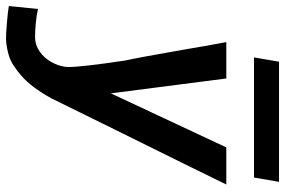

<svg xmlns="http://www.w3.org/2000/svg" viewBox="-190 -592 967 652"><g transform="rotate(90 294.0 -265.5)"><path d="M92.5 99.5Q120 99.5 142 84.2Q164 69 177.5 45.2Q191 21.5 194.5 -3.5Q195 -6.5 195 -15Q195 -59 173 -206.5Q163 -251 134.5 -414.5Q126.5 -464 110.5 -550H234L284.5 -158L468 -550H594Q555 -469 407 -170.5Q306 35 301 45Q264 111.5 225.8 145Q187.5 178.5 159 187.5Q130.5 196.5 102.5 198Q86.5 198.5 47.2 195.2Q8 192 -12 188.5L-2 89.5Q18.5 94.5 46.8 97Q75 99.5 92.5 99.5ZM177 -729H585L570.5 -644H162.5Z"/></g></svg>

Font: JuliaMono SemiBoldItalic
Style: Regular
Weight: 600
Italic angle: -9°
Monospace: yes
Designer: cormullion
Foundry: corm
Version: Version 0.049; ttfautohint (v1.8.4)